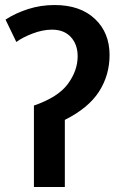

<svg xmlns="http://www.w3.org/2000/svg" viewBox="-20 -744 483 764"><path d="M197 -724Q142 -724 92 -708Q42 -692 2 -666L45 -577Q69 -595 109.5 -610.5Q150 -626 187 -626Q235 -626 262 -596.5Q289 -567 289 -520Q289 -463 250 -410Q211 -357 115 -324V0H238V-267Q332 -314 374 -379.5Q416 -445 416 -525Q416 -614 357.5 -669Q299 -724 197 -724Z"/></svg>

Font: Noto Sans Display Medium
Style: Regular
Weight: 500
Designer: Monotype Design Team
Foundry: Monotype Imaging Inc.
Version: Version 1.900